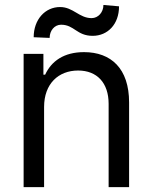

<svg xmlns="http://www.w3.org/2000/svg" viewBox="-20 -766 625 786"><path d="M160.5 -328.1C160.5 -423.3 219.5 -477.3 299.7 -477.3C377.5 -477.3 424.7 -426.5 424.7 -340.9V0H508.5V-346.6C508.5 -485.8 434.3 -552.6 323.9 -552.6C241.5 -552.6 190.3 -515.6 164.8 -460.2H157.7V-545.5H76.7V0H160.5ZM117.9 -613.6 183.2 -610.8C183.2 -640.6 203.1 -664.8 230.1 -664.8C284.1 -664.8 294 -619.3 359.4 -619.3C420.5 -619.3 467.3 -666.2 467.3 -740.1L403.4 -745.7C403.4 -715.9 382.1 -691.8 355.1 -691.8C304 -691.8 279.8 -737.2 225.9 -737.2C164.8 -737.2 117.9 -686.1 117.9 -613.6Z"/></svg>

Font: Margiela Sans
Style: Regular
Weight: 400
Designer: Stefan Endress, Andreas Faust
Version: Version 1.100;FEAKit 1.0